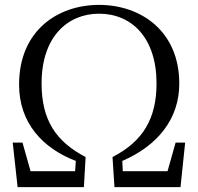

<svg xmlns="http://www.w3.org/2000/svg" viewBox="-20 -765 810 785"><path d="M52 0H323L330 -123C209 -186 150 -274 150 -424C150 -613 255 -709 385 -709C518 -709 620 -611 620 -424C620 -281 565 -187 440 -123L448 0H718L737 -182H698L665 -65H482L480 -107C626 -170 713 -280 713 -423C713 -638 556 -745 385 -745C216 -745 58 -640 58 -419C58 -263 154 -159 290 -107L287 -65H105L72 -182H32Z"/></svg>

Font: Source Han Serif CN
Style: Regular
Weight: 400
Designer: Ryoko NISHIZUKA 西塚涼子 (kana & ideographs); Frank Grießhammer (Latin, Greek & Cyrillic); Wenlong ZHANG 张文龙 (bopomofo); San
Foundry: Adobe
Version: Version 2.003;hotconv 1.1.1;makeotfexe 2.6.0